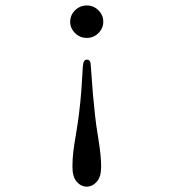

<svg xmlns="http://www.w3.org/2000/svg" viewBox="-20 -508 680 708"><path d="M247.1 106.9Q247.1 78.1 250.5 50.5Q253.9 22.9 260.5 -15.6Q267.1 -54.2 271 -85.9Q276.9 -132.8 280 -175.3Q283.2 -217.8 284.2 -241Q285.2 -264.2 286.1 -268.1Q288.1 -288.1 300 -288.1Q312 -288.1 314 -274.9Q314.9 -269 316.9 -237.1Q318.8 -205.1 322.5 -162.6Q326.2 -120.1 330.1 -85.9Q333 -55.2 343 5.9Q353 66.9 353 106.9Q353 144 336.9 162.1Q320.8 180.2 299.8 180.2Q278.8 180.2 262.9 162.1Q247.1 144 247.1 106.9ZM343 -470Q360.8 -452.1 360.8 -428Q360.8 -403.8 343 -386Q325.2 -368.2 300 -368.2Q274.9 -368.2 256.8 -386Q238.8 -403.8 238.8 -428Q238.8 -452.1 256.8 -470Q274.9 -487.8 300 -487.8Q325.2 -487.8 343 -470Z"/></svg>

Font: Linux Libertine Mono
Style: Mono
Weight: 400
Designer: Philipp H. Poll
Foundry: Philipp H. Poll
Version: Version 5.1.7 ; ttfautohint (v0.9)